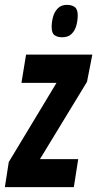

<svg xmlns="http://www.w3.org/2000/svg" viewBox="-43 -768 399 788"><path d="M-23 0 -7 -103 189 -428H45L64 -544H336L314 -432L121 -115H278L260 0ZM212 -615Q193 -615 181 -623.5Q169 -632 169 -657Q169 -677 174.5 -698Q180 -719 194 -733.5Q208 -748 232 -748Q252 -748 264 -739Q276 -730 276 -705Q276 -685 270.5 -664Q265 -643 251 -629Q237 -615 212 -615Z"/></svg>

Font: Georama ExtraCondensed
Style: Bold Italic
Weight: 700
Width: 2
Italic angle: -9°
Designer: Jean-Baptiste Levee
Foundry: Production Type
Version: Version 1.000